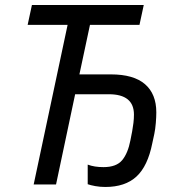

<svg xmlns="http://www.w3.org/2000/svg" viewBox="-20 -734 714 764"><path d="M107 -714H552L535 -635H338L296 -438H421Q512 -438 557 -399Q602 -360 602 -287Q602 -269 600 -244.5Q598 -220 594 -201L586 -164Q568 -73 523 -31.5Q478 10 399 10Q378 10 359 6.5Q340 3 329 -1V-79Q355 -69 392 -69Q443 -69 466 -96.5Q489 -124 499 -176L506 -212Q509 -228 511 -245Q513 -262 513 -278Q513 -359 413 -359H279L203 0H114L249 -635H90Z"/></svg>

Font: BC Sans
Style: Italic
Weight: 400
Italic angle: -12°
Designer: Monotype Design Team
Designer: Province of B.C.
Foundry: Monotype Imaging Inc.
Version: Version 2.000;GOOG;noto-source:20170915:90ef993387c0